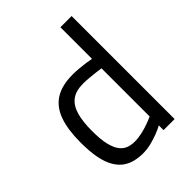

<svg xmlns="http://www.w3.org/2000/svg" viewBox="-208 -826 945 945"><g transform="rotate(-45 265.0 -353.5)"><path d="M230 10Q200 10 173 3.5Q146 -3 123.5 -19Q101 -35 84 -63.5Q67 -92 58 -137Q49 -182 49 -246Q49 -335 70 -393.5Q91 -452 137 -481Q183 -510 259 -510Q278 -510 301 -508Q324 -506 345.5 -503Q367 -500 380 -497V-717H458V0H381V-33Q365 -24 339.5 -14Q314 -4 285.5 3Q257 10 230 10ZM240 -60Q266 -60 292.5 -66Q319 -72 342 -80.5Q365 -89 380 -96V-431Q368 -433 347 -435.5Q326 -438 303.5 -440Q281 -442 263 -442Q212 -442 183 -420Q154 -398 141.5 -354.5Q129 -311 129 -246Q129 -186 138 -149.5Q147 -113 162.5 -93.5Q178 -74 198 -67Q218 -60 240 -60Z"/></g></svg>

Font: Cairo
Style: Regular
Weight: 400
Designer: Mohamed Gaber, Accademia di Belle Arti di Urbino
Foundry: Kief Type Foundry, Accademia di Belle Arti di Urbino
Version: Version 3.120